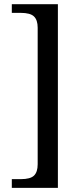

<svg xmlns="http://www.w3.org/2000/svg" viewBox="-20 -780 400 928"><path d="M37.1 85.9H80.1Q127 85.9 144.5 68.6Q162.1 51.3 162.1 14.2V-646Q162.1 -683.1 144.3 -700.4Q126.5 -717.8 80.1 -717.8H37.1V-759.8H259.8V127.9H37.1Z"/></svg>

Font: Noto Serif Gujarati
Style: Regular
Weight: 400
Designer: Indian Type Foundry
Foundry: Monotype Imaging Inc.
Version: Version 1.02